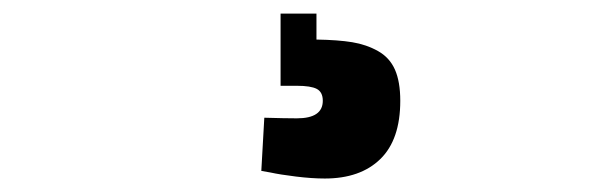

<svg xmlns="http://www.w3.org/2000/svg" viewBox="-20 -21 873 282"><path d="M567.9 127Q567.9 184.1 538.6 212.6Q509.3 241.2 457 241.2Q438 241.2 414.6 238.3Q391.1 235.4 377.4 232.4L363.8 230L368.2 151.9Q398.9 152.8 416 152.8Q454.1 152.8 454.1 127Q454.1 114.3 445.3 109.6Q436.5 105 416 105H392.1V-1H444.8V37.1Q476.6 37.6 497.3 41Q518.1 44.4 535.2 54Q552.2 63.5 560.1 81.3Q567.9 99.1 567.9 127Z"/></svg>

Font: TitilliumText25L
Style: 999 wt
Weight: 900
Designer: Accademia di Belle Arti di Urbino and others
Foundry: Accademia di Belle Arti di Urbino and others.
Version: Version 25.000